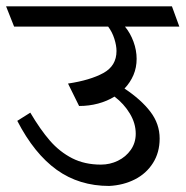

<svg xmlns="http://www.w3.org/2000/svg" viewBox="-45 -600 599 619"><path d="M469.7 -153.3Q469.7 -108.4 448.2 -74.5Q426.8 -40.5 389.9 -21.7Q353 -2.9 307.1 -0.5Q210.4 -0.5 137.9 -52.5Q65.4 -104.5 10.7 -210.4L52.7 -236.8Q85 -182.1 116.2 -146.2Q147.5 -110.4 187.7 -89.8Q228 -69.3 280.3 -69.3Q309.6 -69.3 335.2 -81.8Q360.8 -94.2 376.7 -116.9Q392.6 -139.6 392.6 -168.9Q392.6 -202.6 373.5 -234.1Q354.5 -265.6 324.2 -288.6Q300.3 -273.9 271.2 -266.1Q242.2 -258.3 210 -258.3L174.3 -330.6Q245.6 -341.3 288.1 -364.5Q330.6 -387.7 330.6 -435.5Q330.6 -453.1 323.7 -474.9Q316.9 -496.6 303.7 -514.2H0.5L-25.4 -579.6H509.3L533.2 -514.2H357.9Q375 -493.7 385.3 -465.8Q395.5 -438 395.5 -410.2Q395.5 -382.3 385.3 -358.2Q375 -334 356.4 -314.5Q410.2 -278.8 439.9 -239.7Q469.7 -200.7 469.7 -153.3Z"/></svg>

Font: Vesper Libre
Style: Regular
Weight: 400
Designer: Robert Keller & Kimya Gandhi
Foundry: Mota Italic
Version: Version 1.058